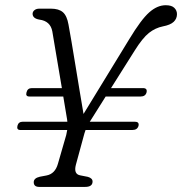

<svg xmlns="http://www.w3.org/2000/svg" viewBox="-20 -734 715 754"><path d="M48.5 -240Q52.5 -256 69.5 -256H244.5Q244 -260.5 243.5 -265Q241 -280.5 237 -304Q233 -327.5 228.5 -355H95.5Q79.5 -355 84 -371Q88 -388 105 -388H223Q216 -430 208.5 -473.8Q201 -517.5 195 -553.8Q189 -590 185.5 -610.5Q178 -651.5 134.5 -657Q108.5 -661.5 108 -679.5Q108 -688 115.2 -694Q122.5 -700 134.5 -700H180Q211 -700 227 -686Q243 -672 249 -637.5Q253.5 -613.5 260.8 -570.5Q268 -527.5 276.5 -476Q285 -424.5 293.2 -374.5Q301.5 -324.5 308 -286.5L487.5 -580Q534 -657 565.8 -685.2Q597.5 -713.5 631 -713.5Q654 -713.5 664.5 -703.2Q675 -693 675 -678.5Q675 -660.5 662 -648.2Q649 -636 620 -630.5Q590 -624.5 565 -604.8Q540 -585 509 -535.5L416 -388H541.5Q559.5 -388 555.5 -371Q551 -355 532.5 -355H395L336.5 -262Q334.5 -259 332.5 -256H509.5Q527.5 -256 524 -240Q519.5 -223.5 500 -223.5H316Q313.5 -217 311.5 -210L278 -87Q268.5 -50.5 294.5 -45.5L325 -39.5Q344 -34 343.5 -20.5Q343 0 314.5 0H134Q112.5 0 112.5 -18.5Q112.5 -34.5 136.5 -40L163 -45Q196.5 -51.5 207.5 -91L240 -203.5Q242.5 -214 244 -223.5H60Q44.5 -223.5 48.5 -240Z"/></svg>

Font: Fraunces 72pt S100 Light
Style: Italic
Weight: 300
Italic angle: -16°
Version: Version 1.000; ttfautohint (v1.8.3)